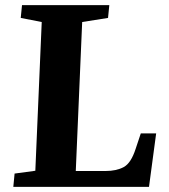

<svg xmlns="http://www.w3.org/2000/svg" viewBox="-20 -730 661 750"><path d="M37 -52 118 -63 143 -644 61 -660 66 -710H407L402 -660L301 -644L276 -62H392Q435 -62 463.5 -77.5Q492 -93 510 -149L530 -209H590L562 0H32Z"/></svg>

Font: Literata 36pt
Style: Bold Italic
Weight: 700
Italic angle: -2°
Designer: Latin by Veronika Burian and Jose Scaglione. Greek by Irene Vlachou. Cyrillic by Vera Evstafieva
Foundry: TypeTogether
Version: Version 3.002